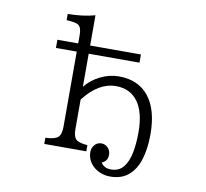

<svg xmlns="http://www.w3.org/2000/svg" viewBox="-94 -883 1187 1105"><g transform="rotate(10 500.0 -330.5)"><path d="M618.7 119.1Q582.5 119.1 551.5 103.8Q520.5 88.4 501.7 61.3Q482.9 34.2 482.9 -0.5Q482.9 -16.6 489.7 -29.3Q505.9 -60.1 538.6 -60.1Q559.6 -60.1 575.2 -44.4Q591.8 -27.8 591.8 -2.9Q591.8 34.7 558.1 47.9Q575.2 78.1 616.7 78.1Q663.1 78.1 689.2 45.9Q715.3 13.7 725.8 -40.3Q736.3 -94.2 736.3 -159.7Q736.3 -276.4 691.4 -337.9Q646.5 -399.4 563.5 -399.4Q460.9 -399.4 375.5 -287.6V-116.2Q375.5 -70.8 392.6 -55.2Q409.2 -40 459.5 -36.1V0H213.9V-36.1Q270 -38.1 287.6 -55.2Q305.7 -71.8 305.7 -116.2V-555.7H184.1V-603.5H305.7V-652.8Q305.7 -696.8 286.6 -710Q272.5 -720.7 216.8 -724.1V-760.3Q302.7 -760.3 375.5 -780.3V-603.5H672.4V-555.7H375.5V-362.3Q408.2 -404.3 461.4 -430.9Q514.6 -457.5 569.8 -457.5Q683.6 -457.5 744.9 -380.6Q806.2 -303.7 806.2 -159.7Q806.2 -77.1 786.9 -14.4Q767.6 48.3 726.3 83.7Q685.1 119.1 618.7 119.1Z"/></g></svg>

Font: BIZ UDMincho
Style: Regular
Weight: 400
Monospace: yes
Designer: TypeBank Co., Ltd.
Foundry: Morisawa Inc.
Version: Version 1.06